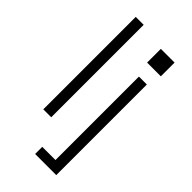

<svg xmlns="http://www.w3.org/2000/svg" viewBox="-277 -764 1028 1028"><g transform="rotate(45 237.0 -250.0)"><path d="M88 0H148V-700H88ZM226 200H386V-486H326V146H226ZM304 -570H408V-674H304Z"/></g></svg>

Font: Meta Space Light
Style: Regular
Weight: 300
Designer: Meta Pool / Florian Karsten
Foundry: Meta Pool / Florian Karsten
Version: Version 2.000;Glyphs 3.1.1 (3137)